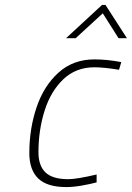

<svg xmlns="http://www.w3.org/2000/svg" viewBox="-20 -750 535 779"><path d="M99 -129Q99 -228 128.5 -315Q158 -402 217.5 -455.5Q277 -509 363 -509Q415 -509 472 -498L463 -467Q401 -477 363 -477Q288 -477 237 -428.5Q186 -380 161 -301Q136 -222 136 -132Q136 -78 164.5 -50.5Q193 -23 257 -23Q291 -23 372 -42V-10Q346 -3 311.5 3Q277 9 249 9Q171 9 135 -26Q99 -61 99 -129ZM394 -730H408L495 -595H461L397 -696L287 -595H248Z"/></svg>

Font: Cairo ExtraLight
Style: Italic
Weight: 275
Italic angle: -13°
Designer: Mohamed Gaber, Accademia di Belle Arti di Urbino and others
Foundry: Kief Type Foundry, Accademia di Belle Arti di Urbino and others
Version: Version 3.011